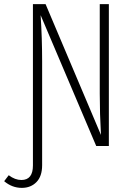

<svg xmlns="http://www.w3.org/2000/svg" viewBox="-67 -704 637 926"><path d="M414.1 -684.1H458V0H397L128.9 -630.9Q136.2 -521 136.2 -409.2V92.8Q136.2 146 108.9 174.1Q81.5 202.1 38.1 202.1Q-8.8 202.1 -46.9 169.9L-24.9 141.1Q5.4 164.1 36.1 164.1Q91.8 164.1 91.8 94.2V-684.1H152.8L419.9 -53.2Q414.1 -155.8 414.1 -252Z"/></svg>

Font: Fira Sans Compressed ExtraLight
Style: Regular
Weight: 250
Width: 1
Designer: Carrois Corporate & Edenspiekermann AG
Foundry: Carrois Corporate GbR & Edenspiekermann AG
Version: Version 4.203;PS 004.203;hotconv 1.0.88;makeotf.lib2.5.64775